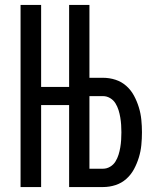

<svg xmlns="http://www.w3.org/2000/svg" viewBox="-20 -755 640 775"><path d="M63 0V-735H146V-404H259V-735H341V-441H396Q422 -441 446.5 -433Q471 -425 490 -408Q509 -391 521 -368.5Q533 -346 540.5 -321.5Q548 -297 550.5 -271.5Q553 -246 553 -221Q553 -195 550.5 -169.5Q548 -144 540.5 -119.5Q533 -95 521 -72.5Q509 -50 490 -33Q471 -16 446.5 -8Q422 0 396 0H259V-331H146V0ZM396 -74Q411 -74 424.5 -82Q438 -90 446 -103Q454 -116 458.5 -130.5Q463 -145 465.5 -160Q468 -175 469 -190Q470 -205 470 -221Q470 -236 469 -251Q468 -266 465.5 -281Q463 -296 458.5 -310.5Q454 -325 446 -338Q438 -351 424.5 -359Q411 -367 396 -367H341V-74Z"/></svg>

Font: Iosevka Meiseki Sans
Style: Regular
Weight: 400
Monospace: yes
Designer: Belleve Invis
Foundry: Belleve Invis
Version: Version 11.2.6; ttfautohint (v1.8.4)